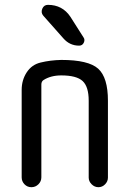

<svg xmlns="http://www.w3.org/2000/svg" viewBox="-20 -780 540 800"><path d="M70.3 -41V-405.3Q70.3 -446.3 91.3 -478.5Q112.3 -510.7 149.4 -519.5Q189.5 -529.3 235.4 -530.3Q348.6 -530.3 389.2 -493.7Q429.7 -457 429.7 -360.4V-40Q429.7 -24.4 418 -12.2Q406.2 0 390.1 0Q374 0 361.8 -12.2Q349.6 -24.4 349.6 -40V-360.4Q349.6 -418.9 324.2 -442.4Q298.8 -465.8 235.4 -465.8Q191.4 -465.8 161.1 -446.3Q152.3 -440.4 152.3 -427.7V-41Q152.3 -24.4 140.1 -12.2Q127.9 0 110.8 0Q93.8 0 82 -12.2Q70.3 -24.4 70.3 -41ZM179.7 -759.8Q240.2 -759.8 273.4 -710L328.1 -624Q335 -614.3 329.1 -602.1Q323.2 -589.8 309.6 -589.8Q270.5 -589.8 244.1 -620.1L160.2 -714.8Q149.4 -727.5 156.2 -743.7Q163.1 -759.8 179.7 -759.8Z"/></svg>

Font: Rounded-X Mgen+ 1mn regular
Style: Regular
Weight: 400
Designer: [Source Han Sans]
Ryoko NISHIZUKA  (kana & ideographs); Paul D. Hunt (Latin, Greek & Cyrillic); Wenlong ZHANG  (bopomofo
Version: Version 1.059.20150602